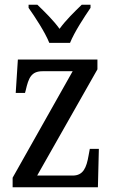

<svg xmlns="http://www.w3.org/2000/svg" viewBox="-20 -786 479 806"><path d="M187 -606H274C292 -651 334 -715 360 -753V-766H323C292 -736 256 -701 230 -665C204 -701 168 -736 137 -766H100V-753C127 -715 169 -651 187 -606ZM33 0H391L395 -161H357L352 -134C343 -81 329 -49 285 -49H136L389 -495V-536H55L46 -396H85L88 -407C100 -459 111 -487 159 -487H285L33 -40Z"/></svg>

Font: Noto Serif Devanagari Condensed
Style: Regular
Weight: 400
Width: 3
Designer: Universal Thirst, Indian Type Foundry and the Monotype Design Team
Foundry: Monotype Imaging Inc.
Version: Version 2.004